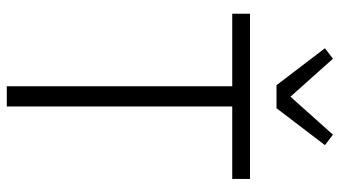

<svg xmlns="http://www.w3.org/2000/svg" viewBox="-232 -744 976 551"><g transform="rotate(90 255.5 -468.0)"><path d="M285 -647V0H227V-647H19V-698H493V-647ZM224 -774 118 -913 148 -936 257 -814 366 -936 396 -913 290 -774Z"/></g></svg>

Font: IBM Plex Sans Cond Light
Style: Regular
Weight: 300
Width: 3
Designer: Mike Abbink, Paul van der Laan, Pieter van Rosmalen
Foundry: Bold Monday
Version: Version 1.3